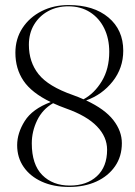

<svg xmlns="http://www.w3.org/2000/svg" viewBox="-20 -730 536 761"><path d="M254 11Q192 11 145.8 -10Q99.5 -31 73.8 -68.2Q48 -105.5 48 -154.5Q48 -202.5 78 -250.2Q108 -298 181 -325.5Q105.5 -362 73.2 -409.8Q41 -457.5 41 -521Q41 -576 69 -618.8Q97 -661.5 144.8 -685.8Q192.5 -710 252 -710Q351 -710 409.8 -660.8Q468.5 -611.5 468.5 -529Q468.5 -460.5 426.8 -407.5Q385 -354.5 321.5 -332Q395.5 -297.5 429.2 -254Q463 -210.5 463 -162.5Q463 -110 436 -71Q409 -32 362 -10.5Q315 11 254 11ZM268.5 -353.5Q291 -345.5 311 -336.5Q354 -359.5 383.5 -408.2Q413 -457 413 -524.5Q413 -577 393.2 -617.5Q373.5 -658 337 -681.5Q300.5 -705 251 -705Q206 -705 170.8 -685.8Q135.5 -666.5 115 -632.2Q94.5 -598 94.5 -552.5Q94.5 -484 133 -435.8Q171.5 -387.5 268.5 -353.5ZM106 -162Q106 -78 147.5 -36.2Q189 5.5 256.5 5.5Q324 5.5 364.2 -31.8Q404.5 -69 404.5 -136.5Q404.5 -187.5 364.2 -229.2Q324 -271 242 -300Q214 -310 190.5 -321Q148.5 -297 127.2 -253Q106 -209 106 -162Z"/></svg>

Font: Fraunces 144pt Light
Style: Regular
Weight: 300
Version: Version 1.000;[b76b70a41]